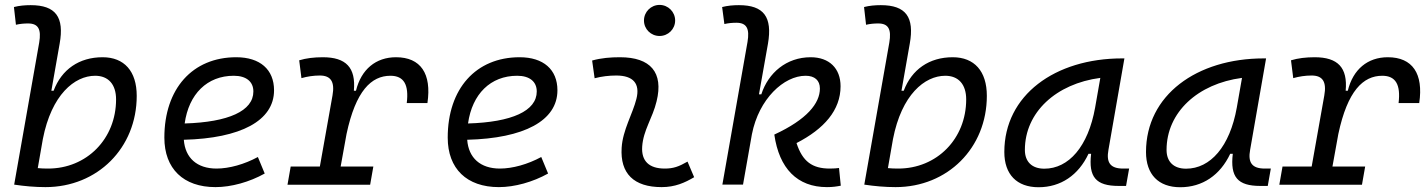

<svg xmlns="http://www.w3.org/2000/svg" viewBox="-20 -764 5899 794"><path d="M168 9.8C383.3 9.8 545.4 -152.3 545.4 -367.7C545.4 -469.7 493.7 -527.3 404.3 -527.3C307.6 -527.3 234.9 -477.1 201.7 -388.7H192.4L226.6 -583C246.6 -693.4 210.4 -742.7 106.9 -742.7C83.5 -742.7 60.1 -740.7 37.6 -734.9L45.9 -661.6C62.5 -665.5 79.6 -667 96.2 -667C138.7 -667 151.4 -642.6 142.1 -587.9L38.6 -0.5C81.5 5.9 124.5 9.8 168 9.8ZM157.2 -189C192.9 -372.1 288.1 -450.7 373.5 -450.7C428.2 -450.7 460 -415 460 -353C460 -189.9 338.9 -66.9 178.7 -66.9C163.6 -66.9 148.9 -67.4 136.2 -68.8Z M875.5 -66.9C794.9 -66.9 745.6 -110.8 740.2 -186C975.1 -191.9 1113.3 -264.6 1113.3 -390.6C1113.3 -476.6 1055.2 -527.3 957 -527.3C776.4 -527.3 659.7 -397.5 659.7 -194.8C659.7 -66.4 738.3 9.8 871.1 9.8C936.5 9.8 1011.7 -11.2 1074.7 -46.4L1046.4 -114.7C990.7 -84.5 927.7 -66.9 875.5 -66.9ZM743.7 -253.4C760.7 -375.5 836.9 -450.7 946.8 -450.7C998.5 -450.7 1027.8 -426.3 1027.8 -385.7C1027.8 -305.2 924.8 -258.8 743.7 -253.4Z M1168.9 0H1510.7L1523.9 -75.2H1388.7L1413.1 -210C1451.2 -388.7 1515.6 -450.7 1594.7 -450.7C1650.4 -450.7 1671.4 -413.6 1662.1 -337.9H1747.6C1765.6 -459.5 1719.7 -527.3 1617.7 -527.3C1534.2 -527.3 1473.6 -477.1 1452.1 -388.7H1443.4C1452.1 -484.4 1411.1 -527.3 1314.9 -527.3C1278.8 -527.3 1246.1 -523.4 1217.3 -514.6L1226.6 -440.9C1251 -447.8 1276.4 -451.7 1302.7 -451.7C1348.1 -451.7 1365.2 -425.8 1355 -369.1L1302.7 -75.2H1182.1Z M2047.4 -66.9C1966.8 -66.9 1917.5 -110.8 1912.1 -186C2147 -191.9 2285.2 -264.6 2285.2 -390.6C2285.2 -476.6 2227.1 -527.3 2128.9 -527.3C1948.2 -527.3 1831.5 -397.5 1831.5 -194.8C1831.5 -66.4 1910.2 9.8 2043 9.8C2108.4 9.8 2183.6 -11.2 2246.6 -46.4L2218.3 -114.7C2162.6 -84.5 2099.6 -66.9 2047.4 -66.9ZM1915.5 -253.4C1932.6 -375.5 2008.8 -450.7 2118.7 -450.7C2170.4 -450.7 2199.7 -426.3 2199.7 -385.7C2199.7 -305.2 2096.7 -258.8 1915.5 -253.4Z M2823.2 -95.7C2786.6 -74.7 2764.2 -66.9 2729 -66.9C2664.1 -66.9 2631.8 -98.1 2635.7 -157.7C2640.1 -225.6 2678.7 -275.4 2695.3 -345.2C2724.6 -464.4 2670.4 -527.3 2543.9 -527.3C2505.4 -527.3 2466.8 -524.4 2428.7 -513.7L2439 -440.4C2468.8 -448.2 2498.5 -451.7 2528.3 -451.7C2598.6 -451.7 2627.9 -418.5 2611.8 -355C2596.7 -293.9 2555.2 -226.1 2550.8 -153.3C2543.9 -46.4 2601.1 9.8 2716.3 9.8C2771.5 9.8 2812 -8.3 2850.6 -31.2ZM2707.5 -615.2C2743.2 -615.2 2772 -643.6 2772 -679.2C2772 -714.8 2743.2 -743.7 2707.5 -743.7C2671.9 -743.7 2643.1 -714.8 2643.1 -679.2C2643.1 -643.6 2671.9 -615.2 2707.5 -615.2Z M3399.9 9.8C3423.3 9.8 3439.9 7.3 3457 3.9L3449.7 -69.3C3438 -67.9 3429.7 -66.9 3411.6 -66.9C3339.4 -66.9 3298.8 -95.7 3273.9 -172.4C3388.2 -231 3456.1 -308.6 3456.1 -407.2C3456.1 -481.4 3409.2 -527.3 3332.5 -527.3C3232.4 -527.3 3157.2 -462.9 3128.4 -374H3118.7L3155.8 -583C3174.8 -693.4 3139.2 -742.7 3035.6 -742.7C3012.2 -742.7 2989.3 -740.7 2966.3 -734.9L2975.6 -664.6C2992.2 -668.5 3008.8 -669.9 3025.4 -669.9C3067.9 -669.9 3080.6 -645.5 3071.3 -590.8L2967.3 -0.5H3052.7L3089.4 -208.5C3118.2 -355.5 3221.7 -450.7 3311.5 -450.7C3349.1 -450.7 3370.6 -431.6 3370.6 -397.9C3370.6 -336.9 3317.4 -270 3182.1 -207.5C3202.1 -67.4 3276.9 9.8 3399.9 9.8Z M3683.6 9.8C3898.9 9.8 4061 -152.3 4061 -367.7C4061 -469.7 4009.3 -527.3 3919.9 -527.3C3823.2 -527.3 3750.5 -477.1 3717.3 -388.7H3708L3742.2 -583C3762.2 -693.4 3726.1 -742.7 3622.6 -742.7C3599.1 -742.7 3575.7 -740.7 3553.2 -734.9L3561.5 -661.6C3578.1 -665.5 3595.2 -667 3611.8 -667C3654.3 -667 3667 -642.6 3657.7 -587.9L3554.2 -0.5C3597.2 5.9 3640.1 9.8 3683.6 9.8ZM3672.9 -189C3708.5 -372.1 3803.7 -450.7 3889.2 -450.7C3943.8 -450.7 3975.6 -415 3975.6 -353C3975.6 -189.9 3854.5 -66.9 3694.3 -66.9C3679.2 -66.9 3664.6 -67.4 3651.9 -68.8Z M4274.9 10.3C4366.7 10.3 4439.9 -39.6 4481.4 -127.9H4492.2C4481 -32.2 4511.7 4.9 4606 4.9H4636.7L4649.4 -66.9H4624.5C4570.8 -66.9 4554.2 -92.3 4564 -145L4629.9 -522.5H4620.6C4342.3 -522.5 4133.3 -370.1 4133.3 -135.3C4133.3 -43 4184.6 10.3 4274.9 10.3ZM4298.8 -66.4C4248 -66.4 4218.3 -94.7 4218.3 -144C4218.3 -299.8 4347.7 -418 4530.3 -441.9L4508.8 -319.3C4480 -157.7 4399.4 -66.4 4298.8 -66.4Z M4860.8 10.3C4952.6 10.3 5025.9 -39.6 5067.4 -127.9H5078.1C5066.9 -32.2 5097.7 4.9 5191.9 4.9H5222.7L5235.4 -66.9H5210.4C5156.7 -66.9 5140.1 -92.3 5149.9 -145L5215.8 -522.5H5206.5C4928.2 -522.5 4719.2 -370.1 4719.2 -135.3C4719.2 -43 4770.5 10.3 4860.8 10.3ZM4884.8 -66.4C4834 -66.4 4804.2 -94.7 4804.2 -144C4804.2 -299.8 4933.6 -418 5116.2 -441.9L5094.7 -319.3C5065.9 -157.7 4985.4 -66.4 4884.8 -66.4Z M5270.5 0H5612.3L5625.5 -75.2H5490.2L5514.6 -210C5552.7 -388.7 5617.2 -450.7 5696.3 -450.7C5752 -450.7 5772.9 -413.6 5763.7 -337.9H5849.1C5867.2 -459.5 5821.3 -527.3 5719.2 -527.3C5635.7 -527.3 5575.2 -477.1 5553.7 -388.7H5544.9C5553.7 -484.4 5512.7 -527.3 5416.5 -527.3C5380.4 -527.3 5347.7 -523.4 5318.8 -514.6L5328.1 -440.9C5352.5 -447.8 5377.9 -451.7 5404.3 -451.7C5449.7 -451.7 5466.8 -425.8 5456.5 -369.1L5404.3 -75.2H5283.7Z"/></svg>

Font: Cascadia Code PL SemiLight
Style: Italic
Weight: 350
Italic angle: -10°
Monospace: yes
Designer: Aaron Bell
Foundry: Saja Typeworks
Version: Version 2404.023